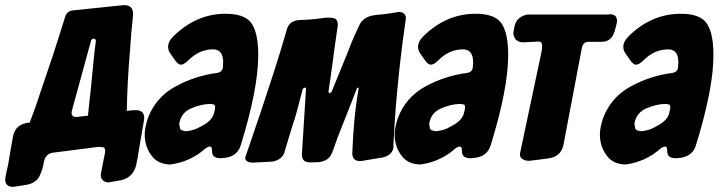

<svg xmlns="http://www.w3.org/2000/svg" viewBox="-87 -626 2777 739"><path d="M-40 93Q-64 92 -67 69V63L-66 59V55L-55 4Q-46 -52 -37 -101Q-28 -146 18 -153L27 -154Q49 -209 80 -305L115 -408Q127 -446 139.5 -484Q152 -522 164 -562Q171 -584 194 -586L386 -606Q428 -609 425 -567Q417 -493 413 -427Q403 -312 401 -199Q418 -202 436 -202Q467 -202 468 -174V-170L467 -162L453 -81Q449 -58 445.5 -35.5Q442 -13 437 10Q426 55 382 67L337 75L331 76H327Q315 74 309 68Q301 60 301 50V46L302 39L309 3L317 -37L318 -44Q318 -56 311 -59L294 -61L114 -38Q87 -32 82 -3Q78 25 65 52Q52 78 17 85L-27 92L-36 93H-40ZM211 -176 252 -181V-186Q263 -282 273 -390Q278 -441 282 -468Q282 -477 274 -477Q265 -477 263 -468L190 -201Q186 -188 192 -181Q198 -174 211 -176Z M566 7Q518 5 495 -29Q470 -63 470 -109Q470 -132 481 -168Q511 -251 588 -293Q663 -334 747 -345Q770 -348 771 -369L772 -386Q772 -436 733 -436Q680 -436 638 -394Q621 -377 609 -377Q600 -377 589 -391L570 -418Q560 -431 560 -446Q560 -465 578 -484Q667 -573 781 -573Q839 -573 867 -551Q907 -520 907 -414Q907 -284 839 -65Q826 -26 783 -19L764 -17H760Q747 -17 738 -23Q729 -29 729 -46Q729 -62 721 -62Q714 -62 703 -54Q647 -4 570 7H566ZM630 -121Q643 -122 658 -126.5Q673 -131 691 -142Q728 -161 736 -188L740 -204V-206L741 -212V-214Q741 -220 738 -223Q737 -224 734 -224L725 -226H721Q686 -225 649 -209Q612 -193 604 -155Q603 -153 603 -149L605 -136Q605 -129 612 -125Q613 -124 615 -124L626 -121H630Z M887 0Q860 0 857 -16V-20Q860 -28 875 -73Q890 -118 919 -202Q945 -280 970 -357.5Q995 -435 1018 -516Q1028 -546 1065 -549Q1115 -550 1166 -558H1170H1179Q1199 -558 1206 -552Q1213 -545 1213 -531V-527L1207 -486Q1205 -472 1203 -458Q1201 -444 1199 -429Q1195 -401 1190 -362Q1185 -323 1177 -272L1181 -267L1189 -272L1254 -431Q1262 -454 1273 -479Q1284 -504 1298 -533Q1313 -561 1351 -567L1365 -569Q1391 -571 1410 -574Q1429 -577 1442 -579L1445 -580H1451Q1472 -578 1475 -560V-554L1461 -452Q1450 -365 1441 -267.5Q1432 -170 1427 -60V-56Q1421 -28 1386 -20L1302 -6H1296Q1269 -8 1269 -36Q1271 -100 1277 -163Q1283 -226 1294 -289L1287 -287Q1276 -258 1263.5 -226Q1251 -194 1237 -159Q1214 -104 1191 -37Q1188 -34 1189 -34Q1178 -7 1141 -2L1110 -1Q1090 -1 1083 -8Q1075 -16 1075 -32L1091 -287L1086 -289L1078 -284Q1076 -272 1071 -256Q1064 -229 1056 -199Q1048 -169 1037 -137L1008 -41Q1008 -38 1007 -37Q995 -9 960 -4L887 0Z M1528 7Q1480 5 1457 -29Q1432 -63 1432 -109Q1432 -132 1443 -168Q1473 -251 1550 -293Q1625 -334 1709 -345Q1732 -348 1733 -369L1734 -386Q1734 -436 1695 -436Q1642 -436 1600 -394Q1583 -377 1571 -377Q1562 -377 1551 -391L1532 -418Q1522 -431 1522 -446Q1522 -465 1540 -484Q1629 -573 1743 -573Q1801 -573 1829 -551Q1869 -520 1869 -414Q1869 -284 1801 -65Q1788 -26 1745 -19L1726 -17H1722Q1709 -17 1700 -23Q1691 -29 1691 -46Q1691 -62 1683 -62Q1676 -62 1665 -54Q1609 -4 1532 7H1528ZM1592 -121Q1605 -122 1620 -126.5Q1635 -131 1653 -142Q1690 -161 1698 -188L1702 -204V-206L1703 -212V-214Q1703 -220 1700 -223Q1699 -224 1696 -224L1687 -226H1683Q1648 -225 1611 -209Q1574 -193 1566 -155Q1565 -153 1565 -149L1567 -136Q1567 -129 1574 -125Q1575 -124 1577 -124L1588 -121H1592Z M1997 -425Q2000 -440 1999.5 -451Q1999 -462 1994 -464Q1990 -466 1984 -466L1924 -463Q1908 -464 1898 -474Q1891 -483 1889 -495V-501L1893 -523Q1900 -561 1942 -570H2253Q2257 -571 2263 -571Q2286 -571 2288 -547V-543L2287 -539Q2287 -535 2286 -533L2279 -507Q2267 -465 2229 -465H2177Q2159 -465 2153 -444L2082 -70Q2073 -22 2021 -16L1951 -7H1947Q1931 -8 1921.5 -15.5Q1912 -23 1915 -38Z M2318 7Q2270 5 2247 -29Q2222 -63 2222 -109Q2222 -132 2233 -168Q2263 -251 2340 -293Q2415 -334 2499 -345Q2522 -348 2523 -369L2524 -386Q2524 -436 2485 -436Q2432 -436 2390 -394Q2373 -377 2361 -377Q2352 -377 2341 -391L2322 -418Q2312 -431 2312 -446Q2312 -465 2330 -484Q2419 -573 2533 -573Q2591 -573 2619 -551Q2659 -520 2659 -414Q2659 -284 2591 -65Q2578 -26 2535 -19L2516 -17H2512Q2499 -17 2490 -23Q2481 -29 2481 -46Q2481 -62 2473 -62Q2466 -62 2455 -54Q2399 -4 2322 7H2318ZM2382 -121Q2395 -122 2410 -126.5Q2425 -131 2443 -142Q2480 -161 2488 -188L2492 -204V-206L2493 -212V-214Q2493 -220 2490 -223Q2489 -224 2486 -224L2477 -226H2473Q2438 -225 2401 -209Q2364 -193 2356 -155Q2355 -153 2355 -149L2357 -136Q2357 -129 2364 -125Q2365 -124 2367 -124L2378 -121H2382Z"/></svg>

Font: Bangerz
Style: Bold
Weight: 700
Designer: vernon adams
Foundry: Vernon Adams
Version: Version 2.10;February 7, 2025;FontCreator 13.0.0.2683 64-bit